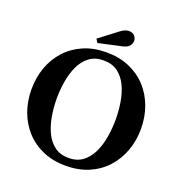

<svg xmlns="http://www.w3.org/2000/svg" viewBox="-165 -1094 1179 1246"><g transform="rotate(20 425.0 -471.0)"><path d="M425 10.5Q336.5 10.5 266.8 -19.8Q197 -50 148 -103.8Q99 -157.5 73.2 -228.5Q47.5 -299.5 47.5 -381Q47.5 -462.5 73.2 -533.5Q99 -604.5 148 -658Q197 -711.5 266.8 -741.8Q336.5 -772 425 -772Q513.5 -772 583.5 -741.8Q653.5 -711.5 702.5 -658Q751.5 -604.5 777.5 -533.5Q803.5 -462.5 803.5 -381Q803.5 -299.5 777.5 -228.5Q751.5 -157.5 702.5 -103.8Q653.5 -50 583.5 -19.8Q513.5 10.5 425 10.5ZM425 -43.5Q483.5 -43.5 522.8 -73.2Q562 -103 585.2 -152.2Q608.5 -201.5 618.5 -261.5Q628.5 -321.5 628.5 -382Q628.5 -441.5 618.8 -500.8Q609 -560 586 -608.8Q563 -657.5 523.8 -687Q484.5 -716.5 425 -716.5Q366.5 -716.5 327.2 -687Q288 -657.5 265 -608.5Q242 -559.5 232 -500.2Q222 -441 222 -381Q222 -321 232 -261.2Q242 -201.5 265 -152.2Q288 -103 327.2 -73.2Q366.5 -43.5 425 -43.5ZM346.5 -808.5 331.5 -833.5 460 -931Q475 -942.5 489 -947.2Q503 -952 515.5 -952Q538.5 -952 552.5 -937Q566.5 -922 566.5 -902Q566.5 -883.5 552.8 -867Q539 -850.5 505.5 -843.5Z"/></g></svg>

Font: Libre Caslon Text SemiBold
Style: Regular
Weight: 600
Designer: Pablo Impallari, Rodrigo Fuenzalida, Katja Schimmel
Foundry: Pablo Impallari, Rodrigo Fuenzalida
Version: Version 2.000